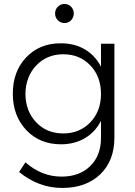

<svg xmlns="http://www.w3.org/2000/svg" viewBox="-20 -742 675 958"><path d="M334.7 -640.9Q321.3 -627 301.8 -627Q282.2 -627 268.6 -640.9Q254.9 -654.8 254.9 -674.8Q254.9 -694.8 268.6 -708.5Q282.2 -722.2 301.8 -722.2Q321.3 -722.2 334.7 -708.5Q348.1 -694.8 348.1 -674.8Q348.1 -654.8 334.7 -640.9ZM483.9 -523.9H550.8V-55.2Q550.8 60.1 480 127.9Q409.2 195.8 290 195.8Q173.8 195.8 75.2 116.2L106.9 67.9Q187.5 139.2 287.1 139.2Q376.5 139.2 430.2 86.7Q483.9 34.2 483.9 -54.2V-139.2Q455.6 -83.5 403.8 -52.7Q352.1 -22 284.2 -22Q178.2 -22 111.1 -93Q43.9 -164.1 43.9 -274.9Q43.9 -385.3 110.6 -455.6Q177.2 -525.9 282.2 -525.9Q351.1 -526.4 403.1 -495.8Q455.1 -465.3 483.9 -409.2ZM295.9 -76.2Q377.4 -76.2 430.7 -131.8Q483.9 -187.5 483.9 -272.9Q483.9 -359.9 430.9 -415.5Q377.9 -471.2 295.9 -471.2Q213.9 -471.2 160.9 -415.3Q107.9 -359.4 106.9 -272.9Q107.9 -187 160.6 -131.6Q213.4 -76.2 295.9 -76.2Z"/></svg>

Font: Montserrat arm Light
Style: Regular
Weight: 300
Designer: Julieta Ulanovsky
Foundry: Julieta Ulanovsky
Version: Version 6.000;PS 006.000;hotconv 1.0.88;makeotf.lib2.5.64775